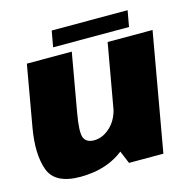

<svg xmlns="http://www.w3.org/2000/svg" viewBox="-106 -821 925 931"><g transform="rotate(-15 356.5 -356.0)"><path d="M430 0H602.5L707 -593H481.5L392.5 -90ZM301.5 -593H76L22.5 -288.5Q-0.5 -158 29 -76.8Q58.5 4.5 185.5 4.5Q332 4.5 424.8 -82Q517.5 -168.5 532 -251.5L429 -290.5Q417.5 -223.5 378.8 -186.5Q340 -149.5 296 -149.5Q257 -149.5 245 -177.2Q233 -205 250 -300.5ZM219.5 -636.5H600.5L615 -717H234Z"/></g></svg>

Font: Anybody Black
Style: Italic
Weight: 900
Italic angle: -10°
Designer: Tyler Finck
Foundry: Etcetera Type Company
Version: Version 1.113;gftools[0.9.25]